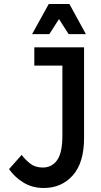

<svg xmlns="http://www.w3.org/2000/svg" viewBox="-20 -926 505 957"><path d="M25 -83 88 -154Q105 -131 130 -111Q155 -91 193 -91Q239 -91 265 -128Q291 -165 291 -251V-599H151V-690H399V-239Q399 -115 343 -52Q287 11 198 11Q141 11 97 -16Q53 -43 25 -83ZM140 -756 223 -906H326L408 -756H322L274 -831L226 -756Z"/></svg>

Font: Radio Canada Condensed Medium
Style: Regular
Weight: 500
Width: 3
Designer: Charles Daoud, Etienne Aubert Bonn, Alexandre Saumier Demers, Jacques Le Bailly
Foundry: Radio-Canada
Version: Version 2.104; ttfautohint (v1.8.4.7-5d5b);gftools[0.9.28.de